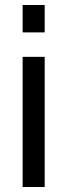

<svg xmlns="http://www.w3.org/2000/svg" viewBox="-20 -750 270 770"><path d="M70.8 0V-522H159.2V0ZM70.8 -620.1V-730H159.2V-620.1Z"/></svg>

Font: Raleway Medium
Style: Regular
Weight: 500
Designer: Matt McInerney, Pablo Impallari, Rodrigo Fuenzalida
Foundry: Matt McInerney, Pablo Impallari, Rodrigo Fuenzalida
Version: Version 3.000g; ttfautohint (v1.5) -l 8 -r 28 -G 28 -x 14 -D